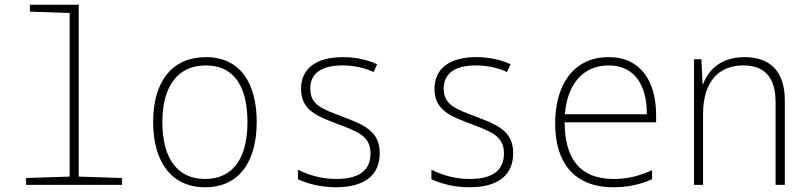

<svg xmlns="http://www.w3.org/2000/svg" viewBox="-20 -780 3418 810"><path d="M90 0H495V-29L312 -35V-760H106V-731L274 -725V-35L90 -29Z M845 10C990 10 1063 -99 1063 -266C1063 -426 996 -539 848 -539C708 -539 626 -438 626 -266C626 -99 702 10 845 10ZM845 -25C723 -25 665 -119 665 -265C665 -416 730 -504 848 -504C975 -504 1024 -404 1024 -266C1024 -119 968 -25 845 -25Z M1397 10C1522 10 1582 -44 1582 -134C1582 -228 1514 -254 1422 -289C1340 -320 1289 -337 1289 -406C1289 -472 1338 -504 1425 -504C1472 -504 1519 -494 1556 -476L1571 -509C1529 -528 1481 -539 1426 -539C1313 -539 1250 -490 1250 -405C1250 -313 1321 -289 1404 -257C1489 -225 1543 -206 1543 -133C1543 -66 1502 -25 1398 -25C1339 -25 1285 -40 1237 -64V-24C1274 -6 1332 10 1397 10Z M1960 10C2085 10 2145 -44 2145 -134C2145 -228 2077 -254 1985 -289C1903 -320 1852 -337 1852 -406C1852 -472 1901 -504 1988 -504C2035 -504 2082 -494 2119 -476L2134 -509C2092 -528 2044 -539 1989 -539C1876 -539 1813 -490 1813 -405C1813 -313 1884 -289 1967 -257C2052 -225 2106 -206 2106 -133C2106 -66 2065 -25 1961 -25C1902 -25 1848 -40 1800 -64V-24C1837 -6 1895 10 1960 10Z M2568 10C2625 10 2681 -1 2731 -24V-62C2677 -38 2629 -25 2569 -25C2428 -25 2363 -108 2362 -264H2748V-294C2748 -433 2686 -539 2548 -539C2397 -539 2322 -419 2322 -259C2322 -99 2398 10 2568 10ZM2709 -298H2363C2374 -433 2446 -504 2548 -504C2657 -504 2709 -421 2709 -298Z M2908 0H2946V-298C2946 -437 3013 -504 3116 -504C3203 -504 3252 -457 3252 -348V0H3291V-356C3291 -481 3227 -539 3121 -539C3022 -539 2969 -486 2946 -425H2944L2939 -530H2908Z"/></svg>

Font: Noto Sans Mono SemiCondensed ExtraLight
Style: Regular
Weight: 200
Width: 4
Designer: Monotype Design Team
Foundry: Monotype Imaging Inc.
Version: Version 2.014